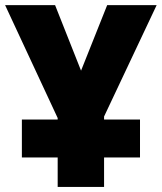

<svg xmlns="http://www.w3.org/2000/svg" viewBox="-20 -734 635 754"><path d="M206.5 0V-115.7H65.9V-264.6H206.5V-270.5L0 -713.9H196.3L298.3 -456.5L400.9 -713.9H595.2L388.7 -276.4V-264.6H529.8V-115.7H388.7V0Z"/></svg>

Font: Open Sans SemiCondensed ExtraBold
Style: Regular
Weight: 800
Width: 4
Designer: Monotype Design Team
Foundry: Monotype Imaging Inc.
Version: Version 3.000